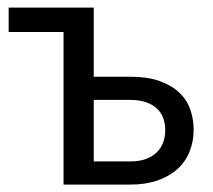

<svg xmlns="http://www.w3.org/2000/svg" viewBox="-20 -498 576 518"><path d="M3.4 -477.5H232.9V-291H330.1Q378.4 -291 411.4 -279.1Q444.3 -267.1 464.6 -247.3Q484.9 -227.5 493.7 -201.7Q502.4 -175.8 502.4 -147.9Q502.4 -115.7 491.2 -88.4Q480 -61 458.3 -41.5Q436.5 -22 404.5 -11Q372.6 0 331.5 0H151.4V-411.6H3.4ZM232.9 -228.5V-62.5H331.5Q355.5 -62.5 373 -68.8Q390.6 -75.2 402.3 -86.4Q414.1 -97.7 419.9 -113Q425.8 -128.4 425.8 -147Q425.8 -163.6 420.7 -178.5Q415.5 -193.4 404.3 -204.3Q393.1 -215.3 375 -221.9Q356.9 -228.5 330.6 -228.5Z"/></svg>

Font: Carlito
Style: Regular
Weight: 400
Designer: Lukasz Dziedzic
Foundry: tyPoland Lukasz Dziedzic
Version: Version 1.103; Beta1; all basic design good, some composites